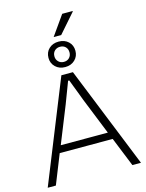

<svg xmlns="http://www.w3.org/2000/svg" viewBox="-152 -1162 954 1253"><g transform="rotate(-15 325.0 -536.0)"><path d="M10 0 286 -686H364L640 0H582L502 -198H144L65 0ZM164 -246H482L382 -495Q379 -503 373 -519Q367 -535 359 -556Q351 -577 342.5 -599Q334 -621 327 -640H319Q312 -621 302 -595Q292 -569 282 -542.5Q272 -516 264 -495ZM325 -731Q285 -731 259.5 -755.5Q234 -780 234 -817Q234 -855 259.5 -879Q285 -903 325 -903Q365 -903 390.5 -879Q416 -855 416 -817Q416 -780 390.5 -755.5Q365 -731 325 -731ZM325 -766Q348 -766 362 -780.5Q376 -795 376 -817Q376 -840 362 -854Q348 -868 325 -868Q303 -868 288.5 -854Q274 -840 274 -817Q274 -795 288.5 -780.5Q303 -766 325 -766ZM302 -940 395 -1072H465L466 -1069L353 -940Z"/></g></svg>

Font: Archivo Thin
Style: Regular
Weight: 250
Designer: Hector Gatti
Foundry: Omnibus-Type
Version: Version 2.001